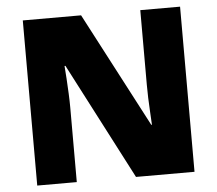

<svg xmlns="http://www.w3.org/2000/svg" viewBox="-51 -771 936 827"><g transform="rotate(-5 417.0 -357.0)"><path d="M757 0H504L243 -503H239Q241 -480 243 -447.5Q245 -415 246.5 -382Q248 -349 248 -322V0H77V-714H329L589 -218H592Q591 -241 589 -272Q587 -303 586 -335Q585 -367 585 -391V-714H757Z"/></g></svg>

Font: Noto Sans Georgian Black
Style: Regular
Weight: 900
Designer: Monotype Design Team, Akaki Razmadze
Foundry: Google LLC
Version: Version 2.005; ttfautohint (v1.8.4.7-5d5b)